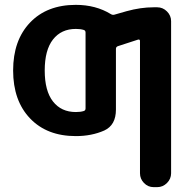

<svg xmlns="http://www.w3.org/2000/svg" viewBox="-20 -550 793 790"><path d="M292 -431Q232 -431 198 -387.5Q164 -344 164 -260Q164 -176 198 -132.5Q232 -89 292 -89Q311 -89 324 -93Q332 -95 332 -104V-416Q332 -425 324 -427Q311 -431 292 -431ZM292 10Q173 10 103.5 -63Q34 -136 34 -260Q34 -384 103.5 -457Q173 -530 292 -530Q374 -530 436 -492Q444 -487 452 -490L501 -504Q559 -520 612 -520H627Q650 -520 667 -503Q684 -486 684 -463V163Q684 186 667 203Q650 220 627 220H612Q589 220 572.5 203Q556 186 556 163V-381Q556 -389 548 -387L465 -360Q457 -357 457 -349V-99Q457 -35 409 -13Q357 10 292 10Z"/></svg>

Font: Rounded Mplus 1c Bold
Style: Bold
Weight: 700
Version: Version 1.059.20150529